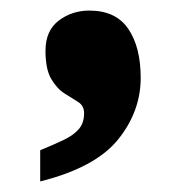

<svg xmlns="http://www.w3.org/2000/svg" viewBox="-20 -189 366 363"><path d="M56 95Q83 84 101.5 75Q120 66 129.5 54.5Q139 43 139 25Q139 11 128 4Q117 -3 102.5 -12Q88 -21 77 -39.5Q66 -58 66 -93Q66 -131 91 -150Q116 -169 149 -169Q199 -169 222.5 -134.5Q246 -100 246 -42Q246 22 203 75Q160 128 56 154Z"/></svg>

Font: Noto Serif Hebrew Black
Style: Regular
Weight: 900
Version: Version 2.003